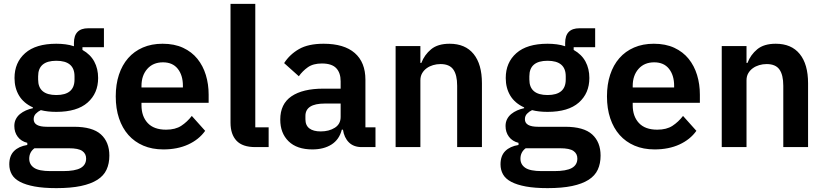

<svg xmlns="http://www.w3.org/2000/svg" viewBox="-20 -760 4263 992"><path d="M545 44Q545 85 530.5 116.5Q516 148 483 169Q450 190 398 201Q346 212 271 212Q205 212 159 203.5Q113 195 83.5 179.5Q54 164 41 141Q28 118 28 89Q28 45 52.5 20.5Q77 -4 121 -11V-22Q89 -30 71.5 -53.5Q54 -77 54 -109Q54 -129 62 -144.5Q70 -160 83.5 -171Q97 -182 114 -189.5Q131 -197 150 -201V-205Q102 -227 78.5 -266Q55 -305 55 -357Q55 -437 110 -485.5Q165 -534 271 -534Q295 -534 318.5 -531Q342 -528 362 -521V-538Q362 -614 436 -614H517V-516H406V-502Q447 -479 467 -442Q487 -405 487 -357Q487 -278 432.5 -230Q378 -182 271 -182Q225 -182 191 -191Q176 -184 165 -172.5Q154 -161 154 -144Q154 -105 222 -105H362Q458 -105 501.5 -65.5Q545 -26 545 44ZM425 59Q425 34 405 20Q385 6 336 6H158Q131 26 131 60Q131 90 156 107Q181 124 241 124H305Q368 124 396.5 108Q425 92 425 59ZM271 -269Q365 -269 365 -349V-366Q365 -446 271 -446Q177 -446 177 -366V-349Q177 -269 271 -269Z M824 12Q766 12 720.5 -7.5Q675 -27 643.5 -62.5Q612 -98 595 -148.5Q578 -199 578 -262Q578 -324 594.5 -374Q611 -424 642 -459.5Q673 -495 718 -514.5Q763 -534 820 -534Q881 -534 926 -513Q971 -492 1000 -456Q1029 -420 1043.5 -372.5Q1058 -325 1058 -271V-229H711V-216Q711 -159 743 -124.5Q775 -90 838 -90Q886 -90 916.5 -110Q947 -130 971 -161L1040 -84Q1008 -39 952.5 -13.5Q897 12 824 12ZM822 -438Q771 -438 741 -404Q711 -370 711 -316V-308H925V-317Q925 -371 898.5 -404.5Q872 -438 822 -438Z M1299 0Q1233 0 1202 -33Q1171 -66 1171 -126V-740H1299V-102H1368V0Z M1849 0Q1807 0 1782.5 -24.5Q1758 -49 1752 -90H1746Q1733 -39 1693 -13.5Q1653 12 1594 12Q1514 12 1471 -30Q1428 -72 1428 -142Q1428 -223 1486 -262.5Q1544 -302 1651 -302H1740V-340Q1740 -384 1717 -408Q1694 -432 1643 -432Q1598 -432 1570.5 -412.5Q1543 -393 1524 -366L1448 -434Q1477 -479 1525 -506.5Q1573 -534 1652 -534Q1758 -534 1813 -486Q1868 -438 1868 -348V-102H1920V0ZM1637 -81Q1680 -81 1710 -100Q1740 -119 1740 -156V-225H1658Q1558 -225 1558 -161V-144Q1558 -112 1578.5 -96.5Q1599 -81 1637 -81Z M2024 0V-522H2152V-435H2157Q2173 -477 2207.5 -505.5Q2242 -534 2303 -534Q2384 -534 2427 -481Q2470 -428 2470 -330V0H2342V-317Q2342 -373 2322 -401Q2302 -429 2256 -429Q2236 -429 2217.5 -423.5Q2199 -418 2184.5 -407.5Q2170 -397 2161 -381.5Q2152 -366 2152 -345V0Z M3083 44Q3083 85 3068.5 116.5Q3054 148 3021 169Q2988 190 2936 201Q2884 212 2809 212Q2743 212 2697 203.5Q2651 195 2621.5 179.5Q2592 164 2579 141Q2566 118 2566 89Q2566 45 2590.5 20.5Q2615 -4 2659 -11V-22Q2627 -30 2609.5 -53.5Q2592 -77 2592 -109Q2592 -129 2600 -144.5Q2608 -160 2621.5 -171Q2635 -182 2652 -189.5Q2669 -197 2688 -201V-205Q2640 -227 2616.5 -266Q2593 -305 2593 -357Q2593 -437 2648 -485.5Q2703 -534 2809 -534Q2833 -534 2856.5 -531Q2880 -528 2900 -521V-538Q2900 -614 2974 -614H3055V-516H2944V-502Q2985 -479 3005 -442Q3025 -405 3025 -357Q3025 -278 2970.5 -230Q2916 -182 2809 -182Q2763 -182 2729 -191Q2714 -184 2703 -172.5Q2692 -161 2692 -144Q2692 -105 2760 -105H2900Q2996 -105 3039.5 -65.5Q3083 -26 3083 44ZM2963 59Q2963 34 2943 20Q2923 6 2874 6H2696Q2669 26 2669 60Q2669 90 2694 107Q2719 124 2779 124H2843Q2906 124 2934.5 108Q2963 92 2963 59ZM2809 -269Q2903 -269 2903 -349V-366Q2903 -446 2809 -446Q2715 -446 2715 -366V-349Q2715 -269 2809 -269Z M3362 12Q3304 12 3258.5 -7.5Q3213 -27 3181.5 -62.5Q3150 -98 3133 -148.5Q3116 -199 3116 -262Q3116 -324 3132.5 -374Q3149 -424 3180 -459.5Q3211 -495 3256 -514.5Q3301 -534 3358 -534Q3419 -534 3464 -513Q3509 -492 3538 -456Q3567 -420 3581.5 -372.5Q3596 -325 3596 -271V-229H3249V-216Q3249 -159 3281 -124.5Q3313 -90 3376 -90Q3424 -90 3454.5 -110Q3485 -130 3509 -161L3578 -84Q3546 -39 3490.5 -13.5Q3435 12 3362 12ZM3360 -438Q3309 -438 3279 -404Q3249 -370 3249 -316V-308H3463V-317Q3463 -371 3436.5 -404.5Q3410 -438 3360 -438Z M3709 0V-522H3837V-435H3842Q3858 -477 3892.5 -505.5Q3927 -534 3988 -534Q4069 -534 4112 -481Q4155 -428 4155 -330V0H4027V-317Q4027 -373 4007 -401Q3987 -429 3941 -429Q3921 -429 3902.5 -423.5Q3884 -418 3869.5 -407.5Q3855 -397 3846 -381.5Q3837 -366 3837 -345V0Z"/></svg>

Font: IBM Plex Sans Arabic SemiBold
Style: Regular
Weight: 600
Designer: Mike Abbink, Paul van der Laan, Pieter van Rosmalen, Wael Morcos, Khajak Apelian
Foundry: Bold Monday
Version: Version 1.1